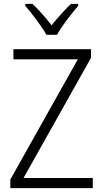

<svg xmlns="http://www.w3.org/2000/svg" viewBox="-20 -967 530 987"><path d="M219 -788H273C296 -832 348 -897 382 -937V-947H345C309 -913 277 -876 245 -837C216 -875 179 -917 147 -947H110V-937C144 -898 194 -832 219 -788ZM457 0V-52H101L448 -670V-714H49V-662H380L33 -44V0Z"/></svg>

Font: Noto Sans Devanagari SemiCondensed Light
Style: Regular
Weight: 300
Width: 4
Designer: Jelle Bosma - Monotype Design Team
Foundry: Monotype Imaging Inc.
Version: Version 2.004